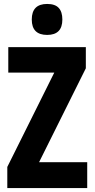

<svg xmlns="http://www.w3.org/2000/svg" viewBox="-20 -953 479 973"><path d="M422 0H17V-107L255 -585H22V-714H415V-607L178 -131H422ZM219 -933Q259 -933 277.5 -913Q296 -893 296 -854Q296 -776 219 -776Q141 -776 141 -854Q141 -933 219 -933Z"/></svg>

Font: Noto Sans Sinhala ExtraCondensed ExtraBold
Style: Regular
Weight: 800
Width: 2
Designer: Jelle Bosma - Monotype Design Team
Foundry: Monotype Imaging Inc.
Version: Version 2.006; ttfautohint (v1.8.4.7-5d5b)